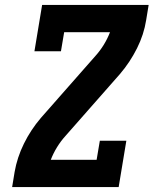

<svg xmlns="http://www.w3.org/2000/svg" viewBox="-20 -755 640 775"><path d="M29 0 39 -61Q49 -119 76.5 -175Q104 -231 145 -279L365 -529Q384 -550 399 -574.5Q414 -599 424 -625H239L226 -548H119L150 -735H580L570 -674Q561 -616 533 -560Q505 -504 464 -456L244 -206Q225 -185 210 -160.5Q195 -136 185 -110H370L383 -187H490L459 0Z"/></svg>

Font: Iosevka Curly Slab XBdEx
Style: Italic
Weight: 800
Width: 7
Italic angle: -9°
Monospace: yes
Designer: Belleve Invis
Foundry: Belleve Invis
Version: Version 11.1.0; ttfautohint (v1.8.3)